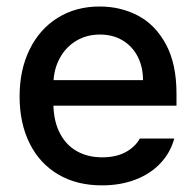

<svg xmlns="http://www.w3.org/2000/svg" viewBox="-20 -557 601 588"><path d="M40 -261.7Q40 -342.8 70.6 -405.3Q101.1 -467.8 156.7 -502.4Q212.4 -537.1 285.2 -537.1Q349.1 -537.1 402.3 -509.3Q455.6 -481.4 488 -421.6Q520.5 -361.8 520.5 -270.5V-233.4H143.6Q145 -184.1 163.8 -148.2Q182.6 -112.3 215.8 -93.8Q249 -75.2 293 -75.2Q335.4 -75.2 364.7 -91.1Q394 -106.9 408.2 -132.8H513.7Q502 -89.8 471.7 -57.4Q441.4 -24.9 395.3 -7.1Q349.1 10.7 292 10.7Q214.8 10.7 158 -22.9Q101.1 -56.6 70.6 -118.2Q40 -179.7 40 -261.7ZM418 -311.5Q418 -352.1 401.6 -383.8Q385.3 -415.5 355.5 -433.3Q325.7 -451.2 286.1 -451.2Q245.6 -451.2 214.1 -432.4Q182.6 -413.6 164.6 -381.6Q146.5 -349.6 144 -311.5Z"/></svg>

Font: Pretendard Medium
Style: Regular
Weight: 500
Designer: Base glyphs from Inter by Rasmus Andersson; Hangeul glyphs from Noto Sans CJK(Source Han Sans) by Jang Soo-young and Kan
Foundry: Kil Hyung-jin
Version: Version 1.309